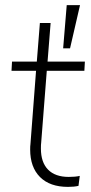

<svg xmlns="http://www.w3.org/2000/svg" viewBox="-20 -725 354 751"><path d="M241 -705H293L254 -536H227ZM163 -448 141 -166Q140 -161 140 -144Q140 -90 168 -61.5Q196 -33 249 -33Q275 -33 292 -37L287 2Q270 6 246 6Q175 6 136.5 -32.5Q98 -71 98 -140Q98 -155 99 -160L121 -448H25L27 -484H124L136 -635H178L166 -484H312L310 -448Z"/></svg>

Font: Iunito ExtraLight
Style: Italic
Weight: 200
Italic angle: -4.541°
Designer: Vernon Adams
Foundry: Vernon Adams
Version: Version 2.001;November 30, 2019;FontCreator 12.0.0.2547 64-b